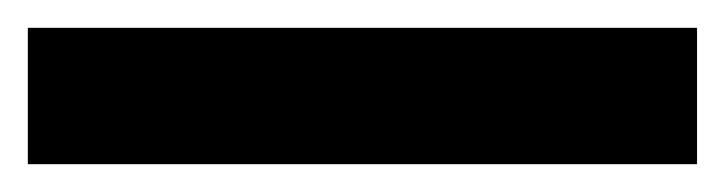

<svg xmlns="http://www.w3.org/2000/svg" viewBox="-22 54 521 138"><path d="M479 172H-2V74H479Z"/></svg>

Font: Noto Sans Hebrew SemiCondensed
Style: Bold
Weight: 700
Width: 4
Designer: Monotype Design Team
Foundry: Monotype Imaging Inc.
Version: Version 2.004; ttfautohint (v1.8.4.7-5d5b)